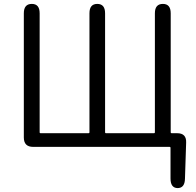

<svg xmlns="http://www.w3.org/2000/svg" viewBox="-20 -752 1006 983"><path d="M889 211Q853 210 853 162V5Q853 0 848 0H150Q102 0 102 -48V-684Q102 -732 143 -732Q183 -732 183 -684V-75Q183 -70 188 -70H433Q438 -70 438 -75V-684Q438 -732 478 -732Q518 -732 518 -684V-75Q518 -70 523 -70H768Q773 -70 773 -75V-684Q773 -732 814 -732Q854 -732 854 -684V-75Q854 -70 859 -70H887Q935 -70 933 -22L927 163Q926 211 889 211Z"/></svg>

Font: Resource Han Rounded KR Normal
Style: Regular
Weight: 350
Designer: Cyano Hao (round all glyphs); Ryoko NISHIZUKA 西塚涼子 (kana, bopomofo & ideographs); Paul D. Hunt (Latin, Greek & Cyrillic)
Foundry: Cyano Hao
Version: 0.990